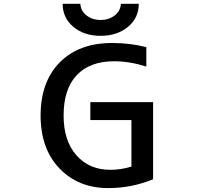

<svg xmlns="http://www.w3.org/2000/svg" viewBox="-20 -964 1040 995"><path d="M304.7 -944.3H396.5Q398.4 -907.2 428.7 -883.8Q459 -860.4 501.5 -860.4Q543.9 -860.4 574.2 -883.8Q604.5 -907.2 606.4 -944.3H699.2Q699.2 -871.1 643.1 -824.7Q586.9 -778.3 501.5 -778.3Q416 -778.3 360.4 -824.7Q304.7 -871.1 304.7 -944.3ZM561.5 -741.2Q654.3 -741.2 738.3 -719.7V-619.1Q651.4 -646.5 571.3 -646.5Q445.3 -646.5 377.4 -574.2Q309.6 -502 309.6 -365.2Q309.6 -234.4 376 -159.2Q442.4 -84 551.8 -84Q606.4 -84 661.1 -100.6V-341.8H448.2V-434.6H773.4V-35.2Q663.1 10.7 541 10.7Q385.7 10.7 288.1 -91.3Q190.4 -193.4 190.4 -365.2Q190.4 -540 289.6 -640.6Q388.7 -741.2 561.5 -741.2Z"/></svg>

Font: Gen Shin Gothic Monospace Medium
Style: Regular
Weight: 500
Designer: [Source Han Sans]
Ryoko NISHIZUKA  (kana & ideographs); Paul D. Hunt (Latin, Greek & Cyrillic); Wenlong ZHANG  (bopomofo
Version: Version 1.002.20150607